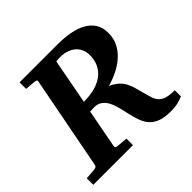

<svg xmlns="http://www.w3.org/2000/svg" viewBox="-182 -845 1034 1034"><g transform="rotate(-45 335.0 -327.5)"><path d="M657.2 -2.9Q634.3 6.8 612.3 11.5Q590.3 16.1 563 16.1Q516.6 16.1 486.8 5.4Q457 -5.4 438 -26.1Q418.9 -46.9 408.2 -77.1Q397.5 -107.4 389.2 -147Q385.7 -161.6 382.1 -178Q378.4 -194.3 373.3 -210.4Q368.2 -226.6 361.1 -241.2Q354 -255.9 343.5 -267.3Q333 -278.8 319.1 -285.4Q305.2 -292 286.1 -292Q279.8 -292 271 -291.5Q262.2 -291 253.9 -291L211.9 -69.8Q210.4 -61.5 214.4 -58.8Q218.3 -56.2 228 -55.2Q236.8 -54.2 247.1 -53.2Q255.4 -52.2 266.6 -51.5Q277.8 -50.8 289.1 -49.8V0H-13.2V-49.8Q-2 -50.8 8.5 -51.3Q19 -51.8 27.3 -52.7Q37.1 -53.7 45.9 -54.2Q55.2 -55.2 60.8 -58.1Q66.4 -61 68.8 -70.8L170.9 -601.1Q173.3 -609.4 168.5 -612.3Q163.6 -615.2 153.8 -616.2Q144.5 -616.7 135.3 -617.7Q127 -618.7 116.7 -619.4Q106.4 -620.1 96.2 -621.1V-670.9H384.8Q435.1 -670.9 478.5 -663.1Q522 -655.3 554.2 -637.5Q586.4 -619.6 604.7 -591.1Q623 -562.5 623 -521Q623 -481.4 607.7 -449.5Q592.3 -417.5 565.4 -392.1Q538.6 -366.7 502 -347.9Q465.3 -329.1 422.9 -316.9Q451.7 -303.7 469.2 -287.8Q486.8 -272 497.6 -252.2Q508.3 -232.4 514.9 -208.7Q521.5 -185.1 528.8 -157.2Q535.6 -130.9 542.2 -110.8Q548.8 -90.8 561.8 -77.1Q574.7 -63.5 596.9 -56.6Q619.1 -49.8 657.2 -49.8ZM467.8 -505.9Q467.8 -530.3 460.4 -547.9Q453.1 -565.4 441.7 -577.4Q430.2 -589.4 416 -596.7Q401.9 -604 387.7 -607.7Q373.5 -611.3 361.1 -612.3Q348.6 -613.3 340.8 -612.8L315.9 -610.8L267.1 -352.1H273.9Q278.3 -352.1 282.2 -352.5Q287.1 -352.5 292 -353Q311 -353.5 331.5 -357.4Q352.1 -361.3 371.6 -368.7Q391.1 -376 408.4 -387.7Q425.8 -399.4 439 -416.3Q452.1 -433.1 460 -455.3Q467.8 -477.5 467.8 -505.9Z"/></g></svg>

Font: Charis SIL Phon
Style: Bold Italic
Weight: 700
Italic angle: -11°
Foundry: SIL International
Version: Version 5.000